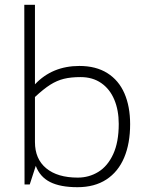

<svg xmlns="http://www.w3.org/2000/svg" viewBox="-20 -760 600 791"><path d="M516.1 -248.5Q516.1 -168.9 491.5 -110.6Q466.8 -52.2 418.2 -20.5Q369.6 11.2 299.3 11.2Q228.5 11.2 186.5 -10Q144.5 -31.2 127.4 -76.7L102.5 0H81.1L80.1 -740.2H124V-412.6Q195.3 -488.3 307.1 -488.3Q375.5 -488.3 422.4 -458.7Q469.2 -429.2 492.7 -375.2Q516.1 -321.3 516.1 -248.5ZM469.2 -249.5Q469.2 -305.7 450.9 -349.4Q432.6 -393.1 397.2 -417.7Q361.8 -442.4 312 -442.4Q272 -442.4 243.2 -435.3Q214.4 -428.2 187 -410.9Q159.7 -393.6 124 -360.4V-174.8Q124 -105 170.4 -66.7Q216.8 -28.3 300.3 -28.3Q346.7 -28.3 385 -51.8Q423.3 -75.2 446.3 -124.8Q469.2 -174.3 469.2 -249.5Z"/></svg>

Font: Selawik Light
Style: Regular
Weight: 300
Designer: Aaron Bell
Foundry: Microsoft Corporation
Version: Version 1.01